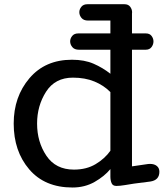

<svg xmlns="http://www.w3.org/2000/svg" viewBox="-20 -857 780 890"><path d="M151.9 -284.2Q151.9 -199.2 195.1 -135Q238.3 -70.8 322.8 -70.8Q380.9 -70.8 423.3 -96.2Q465.8 -121.6 491.7 -158.2V-430.2Q460.9 -461.4 417.7 -479.2Q374.5 -497.1 317.9 -497.1Q235.4 -497.1 193.6 -431.9Q151.9 -366.7 151.9 -284.2ZM656.2 -702.1Q673.8 -702.1 682.6 -690.4Q691.4 -678.7 691.4 -665Q691.4 -650.9 682.4 -638.7Q673.3 -626.5 655.3 -626.5H591.8V-85.9L662.6 -96.2Q665 -96.7 668.5 -96.9Q671.9 -97.2 675.8 -97.2Q695.3 -97.2 707 -87.6Q718.8 -78.1 718.8 -61Q718.8 -21.5 676 -15.4Q633.3 -9.3 601.6 -5.9Q582.5 -2.9 558.8 1Q535.2 4.9 519.5 4.9Q502.4 4.9 497.1 -8.3Q491.7 -21.5 491.7 -38.1V-73.2Q463.9 -39.6 418.5 -13.7Q373 12.2 315.9 12.2Q187.5 12.2 115.5 -72Q43.5 -156.2 43.5 -284.2Q43.5 -408.7 116.5 -494.4Q189.5 -580.1 313.5 -580.1Q371.6 -580.1 414.1 -561.5Q456.5 -543 491.7 -515.1V-626.5H345.7Q325.2 -626.5 315.2 -638.7Q305.2 -650.9 305.2 -665Q305.2 -678.7 314.7 -690.4Q324.2 -702.1 342.8 -702.1H491.7V-761.7H388.2Q367.7 -761.7 357.7 -773.9Q347.7 -786.1 347.7 -800.3Q347.7 -814 357.2 -825.7Q366.7 -837.4 385.3 -837.4H557.1Q574.7 -837.4 583.5 -825.7Q592.3 -814 592.3 -800.3Q592.3 -798.8 592 -797.1Q591.8 -795.4 591.8 -793.9V-702.1Z"/></svg>

Font: Cutive
Style: Regular
Weight: 400
Designer: Vernon Adams
Version: Version 1.002